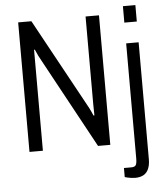

<svg xmlns="http://www.w3.org/2000/svg" viewBox="-60 -776 871 1013"><g transform="rotate(-5 375.5 -269.0)"><path d="M71 0V-686H141L397 -218Q401 -212 406 -201.5Q411 -191 416 -180.5Q421 -170 424 -162H429Q429 -177 428.5 -193.5Q428 -210 428 -222V-686H499V0H434L175 -476Q170 -484 161 -502Q152 -520 146 -535H142Q142 -521 142 -503Q142 -485 142 -472V0ZM629 -636V-723H695V-636ZM614 185Q605 185 595 183.5Q585 182 575 180Q565 178 560 176V128H598Q618 128 623.5 118Q629 108 629 83V-526H695V93Q695 123 686 144Q677 165 659 175Q641 185 614 185Z"/></g></svg>

Font: Archivo Condensed Light
Style: Regular
Weight: 300
Width: 3
Designer: Hector Gatti
Foundry: Omnibus-Type
Version: Version 2.001